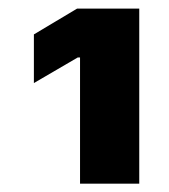

<svg xmlns="http://www.w3.org/2000/svg" viewBox="-20 -864 398 451"><path d="M307.1 -843.8V-432.6H168V-729H162.6L59.6 -668.9V-783.2L161.1 -843.8Z"/></svg>

Font: Inter Black
Style: Regular
Weight: 900
Designer: Rasmus Andersson
Foundry: rsms
Version: Version 4.000;git-a52131595